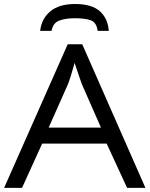

<svg xmlns="http://www.w3.org/2000/svg" viewBox="-20 -916 730 936"><path d="M689 0H599.6L500 -215.8H185.5L87.4 0H0L310.1 -700.2H380.9ZM472.2 -293.9 379.4 -504.9Q376.5 -512.7 369.4 -533.2Q362.3 -553.7 355 -575.4Q347.7 -597.2 343.8 -609.4Q335.4 -579.6 326.7 -550.8Q317.9 -522 311 -504.9L217.3 -293.9ZM346.2 -896.5Q427.2 -896.5 466.8 -861.1Q506.3 -825.7 510.3 -765.6H456.1Q450.7 -806.2 423.3 -816.7Q396 -827.1 343.8 -827.1Q299.3 -827.1 268.6 -815.4Q237.8 -803.7 231.4 -765.6H175.8Q182.1 -824.2 224.9 -860.4Q267.6 -896.5 346.2 -896.5Z"/></svg>

Font: Lunasima
Style: Regular
Weight: 400
Designer: The DocRepair Project, Monotype Design Team
Foundry: Google
Version: Version 2.009